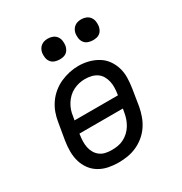

<svg xmlns="http://www.w3.org/2000/svg" viewBox="-172 -861 945 996"><g transform="rotate(-30 300.0 -362.5)"><path d="M253 8Q222 8 192.5 2Q163 -4 138 -19Q113 -34 96 -57.5Q79 -81 71 -109Q63 -137 63 -168Q63 -199 68 -230L85 -330Q89 -357 98.5 -383.5Q108 -410 124.5 -434Q141 -458 164 -477Q187 -496 213 -507.5Q239 -519 266 -525Q293 -531 321 -531Q352 -531 381 -523.5Q410 -516 435 -501Q460 -486 477 -462.5Q494 -439 502.5 -411Q511 -383 510.5 -352Q510 -321 505 -290L489 -190Q484 -163 474.5 -136.5Q465 -110 449 -86Q433 -62 410 -43Q387 -24 361 -12.5Q335 -1 307.5 3.5Q280 8 253 8ZM163 -296H423L424 -302Q427 -321 427.5 -340Q428 -359 424 -377Q420 -395 411 -410.5Q402 -426 387.5 -436Q373 -446 354.5 -450.5Q336 -455 317 -455Q299 -455 281 -451Q263 -447 246 -438.5Q229 -430 215 -416.5Q201 -403 191 -387Q181 -371 175 -353.5Q169 -336 167 -318ZM254 -66Q273 -66 291 -69Q309 -72 326 -80.5Q343 -89 357.5 -102.5Q372 -116 382 -132.5Q392 -149 398 -166.5Q404 -184 407 -202L411 -224H151L150 -218Q147 -199 146.5 -180Q146 -161 149.5 -143.5Q153 -126 162 -110.5Q171 -95 185 -84.5Q199 -74 217 -70Q235 -66 254 -66ZM455 -608Q440 -608 426 -613Q412 -618 403.5 -629.5Q395 -641 393 -655.5Q391 -670 393 -685Q395 -695 400.5 -705Q406 -715 415 -721.5Q424 -728 434 -730.5Q444 -733 455 -733Q470 -733 483.5 -727.5Q497 -722 505.5 -710.5Q514 -699 516 -684.5Q518 -670 516 -655Q514 -645 509 -635Q504 -625 495 -618.5Q486 -612 475.5 -610Q465 -608 455 -608ZM255 -608Q240 -608 226 -613Q212 -618 203.5 -629.5Q195 -641 193 -655.5Q191 -670 193 -685Q195 -695 200.5 -705Q206 -715 215 -721.5Q224 -728 234 -730.5Q244 -733 255 -733Q270 -733 283.5 -727.5Q297 -722 305.5 -710.5Q314 -699 316 -684.5Q318 -670 316 -655Q314 -645 309 -635Q304 -625 295 -618.5Q286 -612 275.5 -610Q265 -608 255 -608Z"/></g></svg>

Font: Iosevka Etoile Oblique
Style: Regular
Weight: 400
Italic angle: -9°
Designer: Belleve Invis
Foundry: Belleve Invis
Version: Version 15.5.2; ttfautohint (v1.8.4)